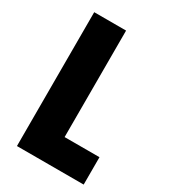

<svg xmlns="http://www.w3.org/2000/svg" viewBox="-177 -800 782 887"><g transform="rotate(30 214.0 -357.0)"><path d="M59 0V-714H229V-146H415V0Z"/></g></svg>

Font: Noto Sans Malayalam ExtraCondensed Black
Style: Regular
Weight: 900
Width: 2
Designer: Jelle Bosma - Monotype Design Team
Foundry: Monotype Imaging Inc.
Version: Version 2.104; ttfautohint (v1.8.4.7-5d5b)